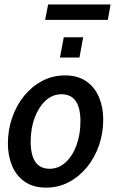

<svg xmlns="http://www.w3.org/2000/svg" viewBox="-20 -846 524 876"><path d="M191 10Q132 10 93.2 -16.8Q54.5 -43.5 35.2 -89.2Q16 -135 16 -191.5Q16 -253 35.5 -309.2Q55 -365.5 90.2 -408.8Q125.5 -452 173 -477Q220.5 -502 276 -502Q335 -502 373.8 -475Q412.5 -448 431.8 -402.2Q451 -356.5 451 -300Q451 -238 431.5 -182.2Q412 -126.5 376.8 -83.2Q341.5 -40 294 -15Q246.5 10 191 10ZM206.5 -76Q247 -76 278.8 -104.8Q310.5 -133.5 328.8 -182.8Q347 -232 347 -292.5Q347 -416 260.5 -416Q220 -416 188.5 -387.2Q157 -358.5 138.5 -309.5Q120 -260.5 120 -200Q120 -76 206.5 -76ZM253.5 -583.5 271 -676H359.5L342.5 -583.5ZM186 -755.5 199.5 -825.5H484.5L472 -755.5Z"/></svg>

Font: Cabin Condensed Medium
Style: Italic
Weight: 500
Width: 3
Italic angle: -10°
Designer: Pablo Impallari
Foundry: Pablo Impallari. http://www.impallari.com Igino Marini. http://www.ikern.com
Version: Version 3.001; ttfautohint (v1.8.3)